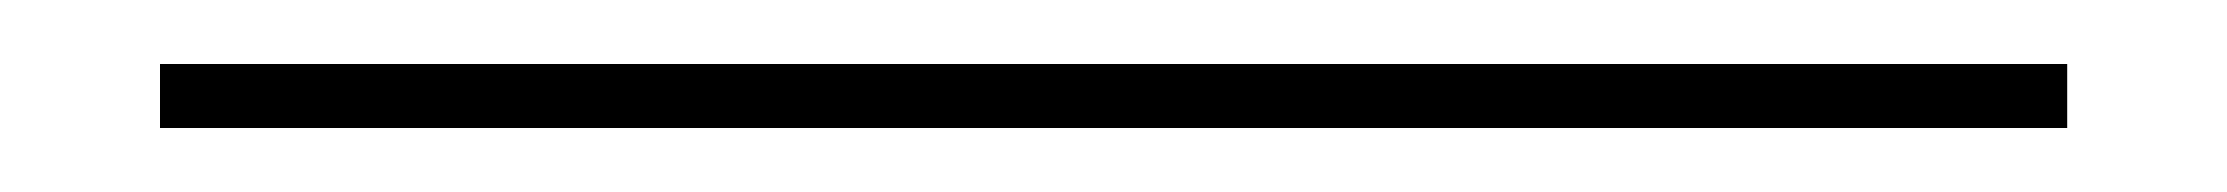

<svg xmlns="http://www.w3.org/2000/svg" viewBox="-20 20 696 60"><path d="M30 40H626V60H30Z"/></svg>

Font: Big Shoulders Stencil Display Thin
Style: Bold
Weight: 700
Version: Version 2.001